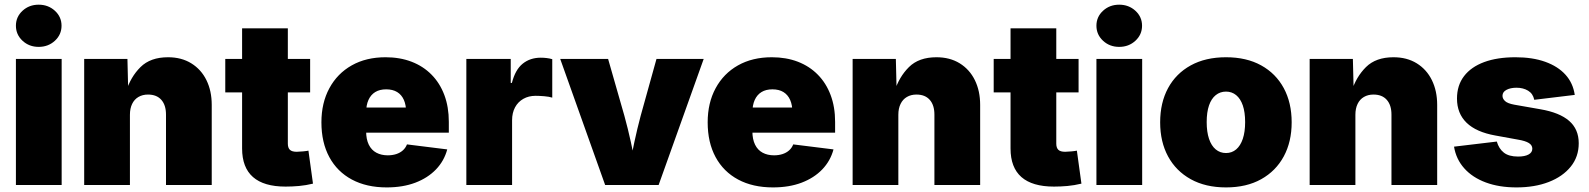

<svg xmlns="http://www.w3.org/2000/svg" viewBox="-20 -794 6819 824"><path d="M48.3 0V-541H244.6V0ZM146 -592.8Q105 -592.8 76.7 -619.1Q48.3 -645.5 48.3 -683.6Q48.3 -721.7 76.7 -747.8Q105 -773.9 146 -773.9Q187 -773.9 215.6 -747.8Q244.1 -721.7 244.1 -683.6Q244.1 -645.5 215.6 -619.1Q187 -592.8 146 -592.8Z M537.6 -301.3V0H341.3V-541H526.9L530.3 -400.9H521Q540.5 -463.9 583 -506.1Q625.5 -548.3 701.2 -548.3Q758.8 -548.3 801 -522.2Q843.3 -496.1 866 -450Q888.7 -403.8 888.7 -343.8V0H692.4V-302.2Q692.4 -342.8 672.4 -365.5Q652.3 -388.2 615.2 -388.2Q591.8 -388.2 574.2 -377.9Q556.6 -367.7 547.1 -348.1Q537.6 -328.6 537.6 -301.3Z M1311 -541V-397.5H946.8V-541ZM1019 -672.4H1215.3V-177.7Q1215.3 -159.7 1224.1 -151.1Q1232.9 -142.6 1253.4 -142.6Q1263.2 -142.6 1280.5 -144.3Q1297.9 -146 1303.7 -147.5L1323.2 -5.9Q1293 1.5 1263.2 4.2Q1233.4 6.8 1205.6 6.8Q1112.3 6.8 1065.7 -34.2Q1019 -75.2 1019 -156.7Z M1639.6 10.3Q1553.2 10.3 1490.2 -23.4Q1427.2 -57.1 1393.3 -119.9Q1359.4 -182.6 1359.4 -269Q1359.4 -352.5 1393.6 -415.5Q1427.7 -478.5 1489.5 -513.4Q1551.3 -548.3 1634.8 -548.3Q1696.3 -548.3 1746.3 -529.1Q1796.4 -509.8 1832 -473.6Q1867.7 -437.5 1887 -386.2Q1906.2 -335 1906.2 -271V-224.6H1419.4V-332.5H1814.9L1723.1 -310.5Q1723.1 -342.8 1713.4 -365Q1703.6 -387.2 1684.6 -398.9Q1665.5 -410.6 1637.2 -410.6Q1609.4 -410.6 1590.3 -398.9Q1571.3 -387.2 1561.3 -365Q1551.3 -342.8 1551.3 -310.5V-231Q1551.3 -196.3 1562.7 -173.1Q1574.2 -149.9 1595.2 -138.7Q1616.2 -127.4 1644 -127.4Q1664.1 -127.4 1680.7 -132.8Q1697.3 -138.2 1709 -148.7Q1720.7 -159.2 1726.6 -174.3L1899.4 -152.8Q1886.2 -103.5 1851.1 -66.9Q1815.9 -30.3 1762.5 -10Q1709 10.3 1639.6 10.3Z M1981.4 0V-541H2171.9V-438H2176.8Q2191.4 -495.1 2223.4 -520.8Q2255.4 -546.4 2300.8 -546.4Q2313.5 -546.4 2325.9 -544.9Q2338.4 -543.5 2350.1 -540V-375Q2336.4 -379.4 2315.2 -381.1Q2293.9 -382.8 2278.3 -382.8Q2249 -382.8 2226.1 -369.9Q2203.1 -356.9 2190.4 -333.3Q2177.7 -309.6 2177.7 -277.8V0Z M2577.1 0 2384.3 -541H2589.8L2659.7 -296.9Q2674.8 -242.2 2687.3 -185.1Q2699.7 -127.9 2711.9 -63H2678.7Q2690.4 -127.9 2702.6 -184.8Q2714.8 -241.7 2729.5 -296.9L2797.4 -541H3000L2806.6 0Z M3297.4 10.3Q3210.9 10.3 3147.9 -23.4Q3085 -57.1 3051 -119.9Q3017.1 -182.6 3017.1 -269Q3017.1 -352.5 3051.3 -415.5Q3085.4 -478.5 3147.2 -513.4Q3209 -548.3 3292.5 -548.3Q3354 -548.3 3404.1 -529.1Q3454.1 -509.8 3489.7 -473.6Q3525.4 -437.5 3544.7 -386.2Q3564 -335 3564 -271V-224.6H3077.1V-332.5H3472.7L3380.9 -310.5Q3380.9 -342.8 3371.1 -365Q3361.3 -387.2 3342.3 -398.9Q3323.2 -410.6 3294.9 -410.6Q3267.1 -410.6 3248 -398.9Q3229 -387.2 3219 -365Q3209 -342.8 3209 -310.5V-231Q3209 -196.3 3220.5 -173.1Q3231.9 -149.9 3252.9 -138.7Q3273.9 -127.4 3301.8 -127.4Q3321.8 -127.4 3338.4 -132.8Q3355 -138.2 3366.7 -148.7Q3378.4 -159.2 3384.3 -174.3L3557.1 -152.8Q3543.9 -103.5 3508.8 -66.9Q3473.6 -30.3 3420.2 -10Q3366.7 10.3 3297.4 10.3Z M3835.4 -301.3V0H3639.2V-541H3824.7L3828.1 -400.9H3818.8Q3838.4 -463.9 3880.9 -506.1Q3923.3 -548.3 3999 -548.3Q4056.6 -548.3 4098.9 -522.2Q4141.1 -496.1 4163.8 -450Q4186.5 -403.8 4186.5 -343.8V0H3990.2V-302.2Q3990.2 -342.8 3970.2 -365.5Q3950.2 -388.2 3913.1 -388.2Q3889.6 -388.2 3872.1 -377.9Q3854.5 -367.7 3845 -348.1Q3835.4 -328.6 3835.4 -301.3Z M4608.9 -541V-397.5H4244.6V-541ZM4316.9 -672.4H4513.2V-177.7Q4513.2 -159.7 4522 -151.1Q4530.8 -142.6 4551.3 -142.6Q4561 -142.6 4578.4 -144.3Q4595.7 -146 4601.6 -147.5L4621.1 -5.9Q4590.8 1.5 4561 4.2Q4531.2 6.8 4503.4 6.8Q4410.2 6.8 4363.5 -34.2Q4316.9 -75.2 4316.9 -156.7Z M4685.5 0V-541H4881.8V0ZM4783.2 -592.8Q4742.2 -592.8 4713.9 -619.1Q4685.5 -645.5 4685.5 -683.6Q4685.5 -721.7 4713.9 -747.8Q4742.2 -773.9 4783.2 -773.9Q4824.2 -773.9 4852.8 -747.8Q4881.3 -721.7 4881.3 -683.6Q4881.3 -645.5 4852.8 -619.1Q4824.2 -592.8 4783.2 -592.8Z M5241.7 10.3Q5153.8 10.3 5090.3 -24.9Q5026.9 -60.1 4992.9 -122.8Q4959 -185.5 4959 -269Q4959 -353 4992.9 -415.8Q5026.9 -478.5 5090.3 -513.4Q5153.8 -548.3 5241.7 -548.3Q5329.6 -548.3 5392.6 -513.4Q5455.6 -478.5 5489.5 -415.8Q5523.4 -353 5523.4 -269Q5523.4 -185.5 5489.5 -122.8Q5455.6 -60.1 5392.6 -24.9Q5329.6 10.3 5241.7 10.3ZM5241.7 -137.2Q5266.6 -137.2 5285.2 -152.8Q5303.7 -168.5 5313.7 -198.2Q5323.7 -228 5323.7 -270Q5323.7 -312.5 5313.7 -341.6Q5303.7 -370.6 5285.2 -385.7Q5266.6 -400.9 5241.7 -400.9Q5216.3 -400.9 5197.5 -385.7Q5178.7 -370.6 5168.7 -341.6Q5158.7 -312.5 5158.7 -270Q5158.7 -228 5168.7 -198.2Q5178.7 -168.5 5197.5 -152.8Q5216.3 -137.2 5241.7 -137.2Z M5796.9 -301.3V0H5600.6V-541H5786.1L5789.6 -400.9H5780.3Q5799.8 -463.9 5842.3 -506.1Q5884.8 -548.3 5960.4 -548.3Q6018.1 -548.3 6060.3 -522.2Q6102.5 -496.1 6125.2 -450Q6147.9 -403.8 6147.9 -343.8V0H5951.7V-302.2Q5951.7 -342.8 5931.6 -365.5Q5911.6 -388.2 5874.5 -388.2Q5851.1 -388.2 5833.5 -377.9Q5815.9 -367.7 5806.4 -348.1Q5796.9 -328.6 5796.9 -301.3Z M6488.3 10.3Q6413.6 10.3 6356.4 -11Q6299.3 -32.2 6264.2 -71.5Q6229 -110.8 6220.2 -164.6L6403.8 -186.5Q6412.6 -155.8 6434.1 -138.9Q6455.6 -122.1 6495.1 -122.1Q6523.9 -122.1 6540 -130.9Q6556.2 -139.6 6556.2 -155.8Q6556.2 -170.9 6541.3 -180.2Q6526.4 -189.5 6494.6 -194.8L6397.9 -212.4Q6315.4 -227.1 6274.2 -267.1Q6232.9 -307.1 6232.9 -371.1Q6232.9 -427.7 6263.2 -467.3Q6293.5 -506.8 6349.6 -527.6Q6405.8 -548.3 6483.9 -548.3Q6557.1 -548.3 6611.6 -528.8Q6666 -509.3 6698.5 -473.4Q6731 -437.5 6738.3 -386.7L6564.5 -365.7Q6559.1 -392.1 6538.1 -404.8Q6517.1 -417.5 6488.3 -417.5Q6462.4 -417.5 6445.3 -408.4Q6428.2 -399.4 6428.2 -382.8Q6428.2 -370.6 6439 -360.4Q6449.7 -350.1 6479 -344.7L6590.3 -325.2Q6673.3 -311 6714.4 -275.1Q6755.4 -239.3 6755.4 -179.2Q6755.4 -121.1 6720.9 -78.6Q6686.5 -36.1 6626.5 -12.9Q6566.4 10.3 6488.3 10.3Z"/></svg>

Font: Inter 17pt Black
Style: Regular
Weight: 900
Version: Version 4.001;git-66647c0bb